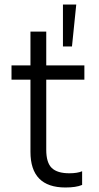

<svg xmlns="http://www.w3.org/2000/svg" viewBox="-20 -820 440 851"><path d="M270 11Q115 11 115 -147V-467H31V-530H115V-680H185V-530H354V-467H185V-156Q185 -99 209.5 -75.5Q234 -52 287 -52Q323 -52 344 -61V0H343Q317 11 270 11ZM299 -614H259V-800H318Z"/></svg>

Font: Tanohe Sans
Style: Regular
Weight: 400
Designer: Village Type and Design LLC & Cristiano Sobral
Foundry: Cooper Hewitt Smithsonian Design Museum
Version: Version 1.00;September 29, 2021;FontCreator 13.0.0.2655 64-b